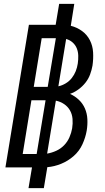

<svg xmlns="http://www.w3.org/2000/svg" viewBox="-20 -863 540 990"><path d="M127 107 145 0H8L129 -735H267L285 -843H363L345 -730Q377 -722 403 -703Q429 -684 443.5 -655.5Q458 -627 460 -593.5Q462 -560 457 -525Q453 -502 444.5 -479Q436 -456 420.5 -436.5Q405 -417 384.5 -402Q364 -387 341 -379Q367 -367 387 -348Q407 -329 418 -303.5Q429 -278 430.5 -248.5Q432 -219 427 -189Q421 -154 405 -119Q389 -84 360 -58.5Q331 -33 295.5 -18.5Q260 -4 224 -1L206 107ZM226 -415 268 -666H195L154 -415ZM281 -418Q300 -422 318.5 -433Q337 -444 350 -460.5Q363 -477 370.5 -496Q378 -515 381 -535Q384 -555 383.5 -575.5Q383 -596 376 -613.5Q369 -631 354.5 -644Q340 -657 321 -662ZM97 -69H169L215 -346H142ZM223 -71Q247 -75 270 -85.5Q293 -96 310.5 -114Q328 -132 338 -155Q348 -178 352 -201Q356 -226 354 -250Q352 -274 341 -293.5Q330 -313 311 -326Q292 -339 268 -344Z"/></svg>

Font: Iosevka SS04 Oblique
Style: Regular
Weight: 400
Italic angle: -9°
Monospace: yes
Designer: Belleve Invis
Foundry: Belleve Invis
Version: Version 19.0.0; ttfautohint (v1.8.4)